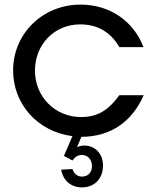

<svg xmlns="http://www.w3.org/2000/svg" viewBox="-20 -582 680 835"><path d="M246 156C255 204 289 233 337 233C391 233 428 194 428 138C428 87 394 51 347 51C335 51 328 53 315 58L334 13C459 13 554 -51 605 -168H499C450 -100 402 -73 332 -73C220 -73 132 -161 132 -275C132 -389 217 -476 329 -476C404 -476 462 -442 499 -377H604C560 -492 456 -562 330 -562C166 -562 37 -436 37 -276C37 -128 145 -9 295 10L258 96L295 116C308 99 319 92 336 92C362 92 380 112 380 141C380 168 362 186 337 186C316 186 302 174 295 153Z"/></svg>

Font: Involve Medium
Style: Regular
Weight: 500
Designer: Stefan Peev
Foundry: Context Ltd.
Version: Version 1.001